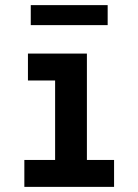

<svg xmlns="http://www.w3.org/2000/svg" viewBox="-20 -729 540 749"><path d="M75 0V-105H195V-415H89V-520H319V-105H425V0ZM100 -631V-709H400V-631Z"/></svg>

Font: Iosevka SS04 Extrabold
Style: Regular
Weight: 800
Monospace: yes
Designer: Belleve Invis
Foundry: Belleve Invis
Version: Version 19.0.0; ttfautohint (v1.8.4)